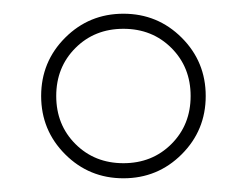

<svg xmlns="http://www.w3.org/2000/svg" viewBox="-20 -820 360 280"><path d="M75 -595Q40 -630 40 -680Q40 -730 75 -765Q110 -800 160 -800Q210 -800 245 -765Q280 -730 280 -680Q280 -630 245 -595Q210 -560 160 -560Q110 -560 75 -595ZM90 -750Q62 -722 62 -680Q62 -638 90 -610Q118 -582 160 -582Q202 -582 230 -610Q258 -638 258 -680Q258 -722 230 -750Q202 -778 160 -778Q118 -778 90 -750Z"/></svg>

Font: Bodoni* 72
Style: Regular
Weight: 400
Version: Version 1.003